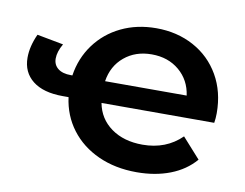

<svg xmlns="http://www.w3.org/2000/svg" viewBox="-65 -628 922 723"><g transform="rotate(10 396.5 -266.5)"><path d="M754 -227H323Q334 -168 382 -133.5Q430 -99 502 -99Q592 -99 651 -157L720 -80Q683 -37 626 -15Q569 7 498 7Q416 7 351 -22.5Q286 -52 246 -105Q206 -158 197 -227H175Q100 -227 59.5 -259Q19 -291 19 -347Q19 -390 41 -438L142 -419Q124 -388 124 -362Q124 -338 141.5 -324Q159 -310 191 -310H197Q207 -377 245.5 -429.5Q284 -482 344 -511Q404 -540 478 -540Q558 -540 621.5 -505.5Q685 -471 721 -408.5Q757 -346 757 -264Q757 -245 754 -227ZM322 -310H634Q626 -368 583.5 -404Q541 -440 478 -440Q416 -440 373.5 -404.5Q331 -369 322 -310Z"/></g></svg>

Font: Montserrat Alternates SemiBold
Style: Regular
Weight: 600
Designer: Julieta Ulanovsky
Foundry: Julieta Ulanovsky
Version: Version 7.200